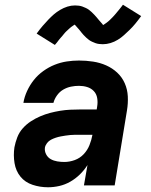

<svg xmlns="http://www.w3.org/2000/svg" viewBox="-20 -784 640 812"><path d="M183 8Q149 8 117.5 -2.5Q86 -13 66.5 -37Q47 -61 41.5 -94Q36 -127 41 -161Q45 -182 53 -203Q61 -224 76 -241Q91 -258 110 -270.5Q129 -283 150 -292Q171 -301 192 -306.5Q213 -312 234.5 -315.5Q256 -319 277 -320Q298 -321 319 -321H389L391 -334Q394 -352 391 -369.5Q388 -387 376.5 -399Q365 -411 348.5 -416Q332 -421 314 -421Q297 -421 280 -417.5Q263 -414 247.5 -405Q232 -396 221 -380.5Q210 -365 206 -349H79Q83 -374 94.5 -399Q106 -424 123 -445.5Q140 -467 163 -483.5Q186 -500 211 -510Q236 -520 262 -524Q288 -528 314 -528Q344 -528 373.5 -523.5Q403 -519 429 -507.5Q455 -496 475.5 -477Q496 -458 507.5 -432Q519 -406 520.5 -376.5Q522 -347 517 -317L465 0H335L350 -86Q336 -64 317.5 -46Q299 -28 277 -15.5Q255 -3 231 2.5Q207 8 183 8ZM252 -99Q274 -99 296 -107Q318 -115 334 -132Q350 -149 358.5 -170.5Q367 -192 371 -214H319Q309 -214 298.5 -214Q288 -214 277.5 -213Q267 -212 257 -210.5Q247 -209 236.5 -207Q226 -205 215.5 -201.5Q205 -198 195.5 -193Q186 -188 179 -179Q172 -170 170 -160Q168 -145 175 -131.5Q182 -118 194.5 -111Q207 -104 222 -101.5Q237 -99 252 -99ZM212 -594 135 -642Q148 -660 160.5 -674.5Q173 -689 184.5 -701Q196 -713 207.5 -723Q219 -733 234 -742Q249 -751 265 -756Q281 -761 297 -761Q305 -761 313 -760Q321 -759 328 -756.5Q335 -754 342.5 -750.5Q350 -747 355.5 -743Q361 -739 367.5 -733Q374 -727 379 -721.5Q384 -716 388 -711.5Q392 -707 398 -699.5Q404 -692 408.5 -687.5Q413 -683 416 -678Q419 -680 423 -682.5Q427 -685 431.5 -688.5Q436 -692 439 -694.5Q442 -697 444.5 -699.5Q447 -702 450 -705Q453 -708 456 -711Q459 -714 462.5 -718Q466 -722 469.5 -726Q473 -730 476.5 -734.5Q480 -739 484 -743.5Q488 -748 492 -753.5Q496 -759 500 -764L577 -716Q564 -698 552 -683.5Q540 -669 528 -657.5Q516 -646 504.5 -635.5Q493 -625 478.5 -616Q464 -607 447.5 -602Q431 -597 415 -597Q407 -597 399 -598Q391 -599 384 -601.5Q377 -604 369.5 -607.5Q362 -611 356.5 -615Q351 -619 344.5 -625Q338 -631 333 -636.5Q328 -642 324.5 -646.5Q321 -651 315 -658.5Q309 -666 303.5 -671.5Q298 -677 296 -680Q293 -678 289 -675.5Q285 -673 280.5 -669.5Q276 -666 273.5 -663.5Q271 -661 268 -658.5Q265 -656 262 -653Q259 -650 256 -647Q253 -644 250 -640Q247 -636 243.5 -632Q240 -628 236 -623.5Q232 -619 228.5 -614.5Q225 -610 221 -604.5Q217 -599 212 -594Z"/></svg>

Font: Iosevka SS04 XBd Ex Obl
Style: Regular
Weight: 800
Width: 7
Italic angle: -9°
Monospace: yes
Designer: Belleve Invis
Foundry: Belleve Invis
Version: Version 19.0.0; ttfautohint (v1.8.4)